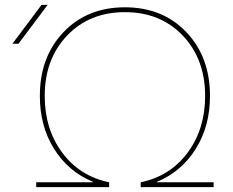

<svg xmlns="http://www.w3.org/2000/svg" viewBox="-20 -770 960 790"><path d="M844 -375Q844 -251 785.5 -157.5Q727 -64 626 -22V-20H859V0H559V-20Q680 -45 752 -142Q824 -239 824 -375Q824 -527 732 -623.5Q640 -720 494 -720Q348 -720 256 -623.5Q164 -527 164 -375Q164 -239 236 -142Q308 -45 429 -20V0H129V-20H362V-22Q261 -64 202.5 -157.5Q144 -251 144 -375Q144 -536 241.5 -638Q339 -740 494 -740Q649 -740 746.5 -638Q844 -536 844 -375ZM56 -590H31L151 -750H176Z"/></svg>

Font: M PLUS 1p Thin
Style: Regular
Weight: 250
Version: Version 1.062